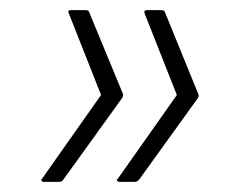

<svg xmlns="http://www.w3.org/2000/svg" viewBox="-20 -453 479 380"><path d="M299 -433Q304 -433 306 -430L372 -268Q375 -263 371 -258L255 -97Q251 -93 247 -93H216Q214 -93 212 -95Q210 -97 213 -99L330 -265L266 -427Q265 -430 266.5 -431.5Q268 -433 271 -433ZM150 -433Q154 -433 156 -430L223 -268Q225 -263 221 -258L105 -97Q102 -93 97 -93H66Q64 -93 62.5 -95Q61 -97 63 -99L180 -265L116 -427Q113 -433 121 -433Z"/></svg>

Font: Sofia Sans Semi Condensed ExtraLight
Style: Italic
Weight: 250
Italic angle: -9°
Version: Version 4.100